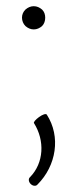

<svg xmlns="http://www.w3.org/2000/svg" viewBox="-20 -484 230 620"><path d="M126 -427C126 -437 123 -446 116 -453C108 -460 99 -464 89 -464C79 -464 70 -460 62 -453C55 -446 51 -437 51 -427C51 -417 55 -407 62 -400C70 -393 79 -389 89 -389C99 -389 108 -393 116 -400C123 -407 126 -417 126 -427ZM101 112C162 51 177 -43 131 -114C128 -118 117 -114 106 -106C95 -98 87 -89 90 -86C125 -30 122 42 77 88C71 93 72 103 79 110C86 117 96 118 101 112Z"/></svg>

Font: Nupuram Condensed Thin
Style: Regular
Weight: 100
Width: 3
Designer: Santhosh Thottingal (santhosh.thottingal@gmail.com)
Foundry: SMC
Version: Version 1.000